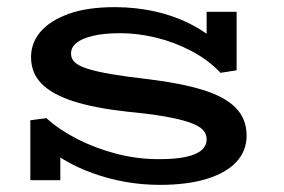

<svg xmlns="http://www.w3.org/2000/svg" viewBox="-20 -504 795 538"><path d="M428 14Q378 14 330.5 5.5Q283 -3 239 -19Q195 -35 159 -56.5Q123 -78 96 -105L149 -117V1H65V-167L110 -173Q145 -141 195.5 -115Q246 -89 305 -73.5Q364 -58 425 -58Q472 -58 501.5 -64.5Q531 -71 545 -83.5Q559 -96 559 -114Q559 -129 548 -140.5Q537 -152 511 -161Q485 -170 442.5 -177.5Q400 -185 337 -191Q246 -201 186.5 -220Q127 -239 97 -269Q67 -299 67 -344Q67 -384 93.5 -415Q120 -446 172 -465Q224 -484 302 -484Q362 -484 418 -471Q474 -458 521.5 -432.5Q569 -407 607 -369L559 -353V-471H643V-307L598 -300Q564 -336 516.5 -361Q469 -386 417.5 -398.5Q366 -411 317 -411Q271 -411 240 -403.5Q209 -396 194 -383.5Q179 -371 179 -354Q179 -339 190 -329Q201 -319 226.5 -311Q252 -303 293.5 -296Q335 -289 396 -282Q487 -271 548.5 -252Q610 -233 640.5 -202Q671 -171 671 -124Q671 -81 642 -50Q613 -19 558.5 -2.5Q504 14 428 14Z"/></svg>

Font: BioRhyme SemiExpanded Medium
Style: Regular
Weight: 500
Width: 6
Designer: Aoife Mooney
Foundry: Aoife Mooney Type
Version: Version 1.600;gftools[0.9.33]